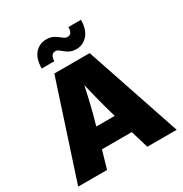

<svg xmlns="http://www.w3.org/2000/svg" viewBox="-212 -1111 1212 1271"><g transform="rotate(-30 394.0 -475.0)"><path d="M17.6 0 255.4 -727.5H525.4L770.5 0H545.9L461.9 -282.2Q435.1 -374 410.9 -470.9Q386.7 -567.9 364.7 -665H411.6Q390.6 -567.9 368.7 -470.9Q346.7 -374 319.8 -282.2L238.3 0ZM193.8 -135.3V-284.7H594.2V-135.3ZM464.8 -793.9Q437 -793.9 417.7 -802.7Q398.4 -811.5 384.5 -823.2Q370.6 -835 358.6 -843.8Q346.7 -852.5 333 -852.5Q315.9 -852.5 306.4 -838.6Q296.9 -824.7 295.9 -797.9H199.2Q200.7 -875 235.4 -912.6Q270 -950.2 320.3 -950.2Q347.7 -950.2 367.2 -941.7Q386.7 -933.1 401.1 -921.6Q415.5 -910.2 427.5 -901.6Q439.5 -893.1 452.1 -893.1Q472.7 -893.1 481.2 -907.5Q489.7 -921.9 490.2 -947.3H585.9Q585 -872.1 549.8 -833Q514.6 -793.9 464.8 -793.9Z"/></g></svg>

Font: Inter 18pt Black
Style: Regular
Weight: 900
Designer: Rasmus Andersson
Foundry: rsms
Version: Version 4.001;git-66647c0bb